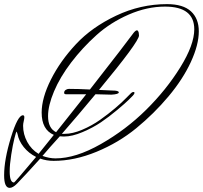

<svg xmlns="http://www.w3.org/2000/svg" viewBox="-21 -763 984 931"><path d="M64 -113 60 -125Q57 -125 49 -93Q41 -61 33.5 -13Q26 35 26 68Q26 122 47 122Q50 122 154 -2Q118 -20 94 -50Q70 -80 64 -113ZM289 -101Q275 -101 269 -102Q252 -84 223.5 -51.5Q195 -19 185 -7Q218 5 248 5Q346 5 468 -64.5Q590 -134 688 -231Q786 -328 853.5 -437Q921 -546 921 -621Q921 -731 779 -731Q692 -731 603.5 -692.5Q515 -654 447 -593Q379 -532 324.5 -460.5Q270 -389 241 -320Q212 -251 212 -200Q212 -141 251 -122L397 -306H299Q290 -306 290 -313Q290 -322 297.5 -327Q305 -332 313 -332Q360 -332 415 -329Q597 -562 621 -596Q635 -616 643 -616Q646 -616 648 -613Q653 -606 653 -591Q653 -561 459 -327L524 -324Q555 -324 555 -315Q555 -306 519 -304Q518 -304 442 -306Q360 -207 279 -114H292Q331 -114 378 -134Q425 -154 464.5 -182Q504 -210 537.5 -238.5Q571 -267 590 -287L610 -307Q619 -317 626 -317Q631 -317 631 -313Q631 -307 623 -299Q615 -291 601.5 -277.5Q588 -264 547.5 -230Q507 -196 468.5 -170Q430 -144 379.5 -122.5Q329 -101 289 -101ZM181 -217Q181 -288 226 -377.5Q271 -467 347.5 -549Q424 -631 542 -687Q660 -743 789 -743Q867 -743 905 -708Q943 -673 943 -611Q943 -546 904.5 -462.5Q866 -379 796 -295.5Q726 -212 640 -141.5Q554 -71 447 -27Q340 17 239 17Q204 17 174 6Q100 88 61 128Q41 148 26 148Q-1 148 -1 87Q-1 11 32 -96.5Q65 -204 90 -204Q97 -204 97 -195Q97 -187 94 -175Q91 -163 91 -153Q91 -112 111 -75Q131 -38 166 -17L240 -109Q181 -134 181 -217Z"/></svg>

Font: Herr Von Muellerhoff
Style: Regular
Weight: 400
Designer: Alejandro Paul
Foundry: Alejandro Paul
Version: Version 1.000